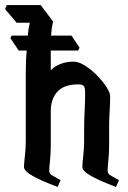

<svg xmlns="http://www.w3.org/2000/svg" viewBox="-46 -740 507 760"><path d="M182 0Q118 -24 83.5 -43.5Q49 -63 49 -79Q49 -93 52.5 -122.5Q56 -152 56 -180V-448Q56 -507 60 -540H28L-5 -589L0 -599H64Q65 -613 67 -625.5Q69 -638 72 -650H20L-26 -704L-19 -720H115L164 -655Q161 -642 159 -628Q157 -614 156 -599H237L269 -551L263 -540H155V-462Q170 -478 194 -487Q218 -496 244 -496Q266 -496 291 -480Q316 -464 338.5 -441Q361 -418 375.5 -395.5Q390 -373 390 -359Q390 -334 388 -299.5Q386 -265 386 -242V-169Q386 -133 383 -105.5Q380 -78 380 -64Q380 -54 387.5 -48.5Q395 -43 425 -27L413 0Q349 -24 314.5 -43.5Q280 -63 280 -79Q280 -93 283.5 -122.5Q287 -152 287 -180V-232Q287 -261 289 -301Q291 -341 291 -372Q291 -392 286 -399Q281 -406 264 -406Q208 -406 181.5 -377.5Q155 -349 155 -299V-169Q155 -133 152 -105.5Q149 -78 149 -64Q149 -54 156.5 -48.5Q164 -43 194 -27Z"/></svg>

Font: Jaini Purva
Style: Regular
Weight: 400
Designer: Maithili Shingre, Girish Dalvi (Devanagari), Taresh Vohra (Latin)
Foundry: Ek Type
Version: Version 2.000; ttfautohint (v1.8.4.7-5d5b)